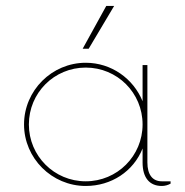

<svg xmlns="http://www.w3.org/2000/svg" viewBox="-20 -615 619 643"><path d="M362.3 -595.2H335.9L256.8 -451.7H276.9ZM522 -7.8C490.7 -7.8 473.6 -30.3 473.6 -70.8V-397H457.5V-275.9C426.8 -351.6 353 -404.8 267.1 -404.8C153.8 -404.8 60.5 -312 60.5 -198.2C60.5 -85 153.8 7.8 267.1 7.8C353 7.8 426.8 -41 457.5 -117.7V-70.8C457.5 -20 480.5 7.8 522 7.8C532.2 7.8 542.5 4.9 551.3 0V-7.8ZM267.1 -7.8C161.6 -7.8 76.7 -92.8 76.7 -198.2C76.7 -304.2 161.6 -388.7 267.1 -388.7C372.6 -388.7 457.5 -304.2 457.5 -198.2C457.5 -92.8 372.6 -7.8 267.1 -7.8Z"/></svg>

Font: Now Thin
Style: Regular
Weight: 100
Designer: Alfredo Marco Pradil
Foundry: Alfredo Marco Pradil
Version: Version 1.200;hotconv 1.0.109;makeotfexe 2.5.65596